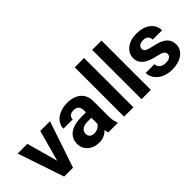

<svg xmlns="http://www.w3.org/2000/svg" viewBox="7 -1402 2064 2064"><g transform="rotate(-45 1039.5 -370.0)"><path d="M252 -172.4 350.1 -528.3H497.6L319.3 0H184.6L6.3 -528.3H153.8Z M858.4 0Q848.6 -19 844.2 -47.4Q793 9.8 710.9 9.8Q633.3 9.8 582.3 -35.2Q531.2 -80.1 531.2 -148.4Q531.2 -232.4 593.5 -277.3Q655.8 -322.3 773.4 -322.8H838.4V-353Q838.4 -389.6 819.6 -411.6Q800.8 -433.6 760.3 -433.6Q724.6 -433.6 704.3 -416.5Q684.1 -399.4 684.1 -369.6H543Q543 -415.5 571.3 -454.6Q599.6 -493.7 651.4 -515.9Q703.1 -538.1 767.6 -538.1Q865.2 -538.1 922.6 -489Q980 -439.9 980 -351.1V-122.1Q980.5 -46.9 1001 -8.3V0ZM741.7 -98.1Q772.9 -98.1 799.3 -112.1Q825.7 -126 838.4 -149.4V-240.2H785.6Q679.7 -240.2 672.9 -167L672.4 -158.7Q672.4 -132.3 690.9 -115.2Q709.5 -98.1 741.7 -98.1Z M1237.3 0H1095.7V-750H1237.3Z M1502.4 0H1360.8V-750H1502.4Z M1904.8 -146Q1904.8 -171.9 1879.2 -186.8Q1853.5 -201.7 1796.9 -213.4Q1608.4 -252.9 1608.4 -373.5Q1608.4 -443.8 1666.7 -491Q1725.1 -538.1 1819.3 -538.1Q1919.9 -538.1 1980.2 -490.7Q2040.5 -443.4 2040.5 -367.7H1899.4Q1899.4 -397.9 1879.9 -417.7Q1860.4 -437.5 1818.8 -437.5Q1783.2 -437.5 1763.7 -421.4Q1744.1 -405.3 1744.1 -380.4Q1744.1 -356.9 1766.4 -342.5Q1788.6 -328.1 1841.3 -317.6Q1894 -307.1 1930.2 -293.9Q2042 -252.9 2042 -151.9Q2042 -79.6 1980 -34.9Q1918 9.8 1819.8 9.8Q1753.4 9.8 1701.9 -13.9Q1650.4 -37.6 1621.1 -78.9Q1591.8 -120.1 1591.8 -168H1725.6Q1727.5 -130.4 1753.4 -110.4Q1779.3 -90.3 1822.8 -90.3Q1863.3 -90.3 1884 -105.7Q1904.8 -121.1 1904.8 -146Z"/></g></svg>

Font: TypoPRO Roboto
Style: Bold
Weight: 700
Designer: Google
Version: Version 2.136; 2016